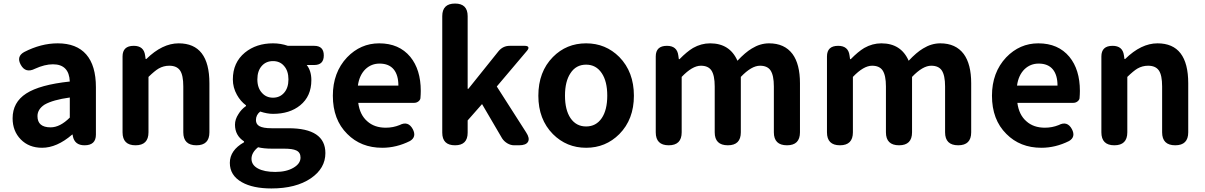

<svg xmlns="http://www.w3.org/2000/svg" viewBox="-20 -818 6783 1081"><path d="M217 14Q143 14 97 -33Q51 -80 51 -152Q51 -242 127.5 -291.5Q204 -341 373 -359Q369 -456 278 -456Q232 -456 177 -431Q124 -404 97 -453Q71 -500 116 -525Q211 -574 305 -574Q411 -574 465.5 -511.5Q520 -449 520 -327V-163V-60Q520 0 456 0Q400 0 390 -52L389 -60H386Q300 14 217 14ZM265 -101Q318 -101 373 -156V-269Q278 -256 231 -229Q191 -203 191 -164Q191 -101 265 -101Z M743 0Q670 0 670 -73V-280V-500Q670 -560 733 -560Q790 -560 797 -506L800 -486H804Q894 -574 986 -574Q1159 -574 1159 -349V-73Q1159 0 1086 0Q1012 0 1012 -73V-331Q1012 -395 993.5 -421.5Q975 -448 933 -448Q901 -448 873 -432Q851 -419 816 -385V-73Q816 0 743 0Z M1508 243Q1404 243 1342 208Q1274 170 1274 99Q1274 28 1354 -17V-22Q1303 -55 1303 -116Q1303 -146 1322 -175Q1338 -202 1365 -221V-225Q1334 -248 1314 -284Q1291 -325 1291 -371Q1291 -466 1359 -522Q1423 -574 1517 -574Q1561 -574 1601 -560H1702H1749Q1803 -560 1803 -506Q1803 -452 1749 -452H1707Q1733 -419 1733 -367Q1733 -276 1670 -225Q1611 -177 1517 -177Q1484 -177 1445 -190Q1421 -171 1421 -142Q1421 -119 1440 -108Q1461 -96 1509 -96H1604Q1812 -96 1812 44Q1812 130 1730 186Q1646 243 1508 243ZM1530 150Q1593 150 1633 126Q1672 103 1672 69Q1672 40 1648 29Q1627 19 1579 19H1511Q1465 19 1433 11Q1396 41 1396 76Q1396 111 1432 130.5Q1468 150 1530 150ZM1517 -268Q1555 -268 1579 -295Q1604 -323 1604 -371Q1604 -419 1579 -447Q1556 -474 1517 -474Q1478 -474 1454 -447Q1429 -419 1429 -371Q1429 -323 1455 -295Q1479 -268 1517 -268Z M2132 14Q2012 14 1935 -64Q1854 -144 1854 -279Q1854 -410 1934 -495Q2010 -574 2115 -574Q2227 -574 2290 -498Q2349 -426 2349 -306Q2349 -288 2347 -264Q2345 -254 2335 -246.5Q2325 -239 2312 -239H2169H1997Q2006 -171 2048 -135Q2088 -99 2152 -99Q2193 -99 2230 -114Q2278 -139 2304 -91Q2327 -47 2288 -24Q2212 14 2132 14ZM1995 -336H2109H2223Q2223 -395 2197 -427Q2170 -460 2117 -460Q2071 -460 2038 -429Q2003 -395 1995 -336Z M2542 0Q2470 0 2470 -71V-727Q2470 -798 2542 -798Q2613 -798 2613 -727V-318H2617L2787 -530Q2812 -560 2850 -560H2891H2934Q2951 -560 2954.5 -552.5Q2958 -545 2947 -532L2777 -331L2942 -73Q2964 -40 2953 -20Q2942 0 2902 0H2875Q2855 0 2836.5 -11Q2818 -22 2807 -39L2694 -232L2613 -140V-71Q2613 0 2542 0Z M3280 14Q3170 14 3093 -63Q3011 -146 3011 -279Q3011 -414 3093 -497Q3169 -574 3280 -574Q3390 -574 3467 -497Q3549 -413 3549 -279Q3549 -146 3467 -63Q3390 14 3280 14ZM3280 -106Q3336 -106 3368 -153Q3399 -199 3399 -279.5Q3399 -360 3368 -406Q3336 -454 3280 -454Q3223 -454 3192 -406Q3161 -360 3161 -279.5Q3161 -199 3192 -153Q3224 -106 3280 -106Z M3745 0Q3672 0 3672 -73V-280V-500Q3672 -560 3735 -560Q3792 -560 3799 -506L3802 -485H3806Q3847 -527 3882 -548Q3928 -574 3978 -574Q4089 -574 4132 -476Q4176 -523 4213 -545Q4260 -574 4310 -574Q4397 -574 4442 -514Q4484 -457 4484 -349V-73Q4484 0 4411 0Q4337 0 4337 -73V-331Q4337 -394 4318 -422Q4300 -448 4259 -448Q4211 -448 4151 -385V-73Q4151 0 4078 0Q4004 0 4004 -73V-331Q4004 -394 3985 -422Q3967 -448 3926 -448Q3878 -448 3818 -385V-73Q3818 0 3745 0Z M4709 0Q4636 0 4636 -73V-280V-500Q4636 -560 4699 -560Q4756 -560 4763 -506L4766 -485H4770Q4811 -527 4846 -548Q4892 -574 4942 -574Q5053 -574 5096 -476Q5140 -523 5177 -545Q5224 -574 5274 -574Q5361 -574 5406 -514Q5448 -457 5448 -349V-73Q5448 0 5375 0Q5301 0 5301 -73V-331Q5301 -394 5282 -422Q5264 -448 5223 -448Q5175 -448 5115 -385V-73Q5115 0 5042 0Q4968 0 4968 -73V-331Q4968 -394 4949 -422Q4931 -448 4890 -448Q4842 -448 4782 -385V-73Q4782 0 4709 0Z M5843 14Q5723 14 5646 -64Q5565 -144 5565 -279Q5565 -410 5645 -495Q5721 -574 5826 -574Q5938 -574 6001 -498Q6060 -426 6060 -306Q6060 -288 6058 -264Q6056 -254 6046 -246.5Q6036 -239 6023 -239H5880H5708Q5717 -171 5759 -135Q5799 -99 5863 -99Q5904 -99 5941 -114Q5989 -139 6015 -91Q6038 -47 5999 -24Q5923 14 5843 14ZM5706 -336H5820H5934Q5934 -395 5908 -427Q5881 -460 5828 -460Q5782 -460 5749 -429Q5714 -395 5706 -336Z M6254 0Q6181 0 6181 -73V-280V-500Q6181 -560 6244 -560Q6301 -560 6308 -506L6311 -486H6315Q6405 -574 6497 -574Q6670 -574 6670 -349V-73Q6670 0 6597 0Q6523 0 6523 -73V-331Q6523 -395 6504.5 -421.5Q6486 -448 6444 -448Q6412 -448 6384 -432Q6362 -419 6327 -385V-73Q6327 0 6254 0Z"/></svg>

Font: GenSenRounded TW B
Style: Regular
Weight: 700
Version: Version 1.501;PS 1;hotconv 16.6.51;makeotf.lib2.5.65220